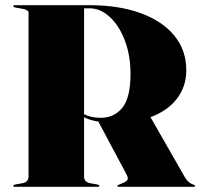

<svg xmlns="http://www.w3.org/2000/svg" viewBox="-20 -720 772 740"><path d="M698 -449Q698 -386.5 661.8 -339.5Q625.5 -292.5 560 -268.5L693 -36Q705.5 -15 724 -9Q732 -6.5 732 -4Q732 0 726 0H438Q432 0 432 -4Q432 -5.5 440 -9L452 -14Q465.5 -19.5 470.8 -26.2Q476 -33 466 -51L359 -251.5Q342 -254 328.5 -258.2Q315 -262.5 304 -268V-40Q304 -18.5 327 -14L355 -9Q363 -7.5 363 -4Q363 0 357 0H37Q31 0 31 -4Q31 -7.5 39 -9L67 -14Q90 -18.5 90 -40V-671Q90 -682 67 -686L39 -691Q31 -692.5 31 -696Q31 -700 37 -700H324Q438.5 -700 522.5 -669.2Q606.5 -638.5 652.2 -582.2Q698 -526 698 -449ZM304 -688V-280Q329.5 -266 369 -266Q420 -266 451.5 -304.8Q483 -343.5 483 -434Q483 -507.5 460.8 -565Q438.5 -622.5 402.5 -655.2Q366.5 -688 325 -688Z"/></svg>

Font: Fraunces 144pt S000 Black
Style: Regular
Weight: 900
Version: Version 1.000; ttfautohint (v1.8.3)